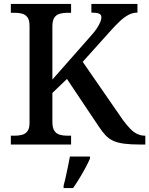

<svg xmlns="http://www.w3.org/2000/svg" viewBox="-20 -734 758 975"><path d="M35 0V-45H56Q76 -45 92.5 -49.5Q109 -54 119.5 -68Q130 -82 130 -110V-603Q130 -632 119.5 -646Q109 -660 92.5 -664.5Q76 -669 56 -669H35V-714H341V-669H320Q300 -669 283 -664Q266 -659 256 -644.5Q246 -630 246 -599V-330L439 -549Q461 -573 472.5 -591Q484 -609 489.5 -622.5Q495 -636 495 -646Q495 -660 482.5 -665Q470 -670 444 -670V-714H678V-670Q654 -670 632.5 -658.5Q611 -647 589 -626.5Q567 -606 542 -578L400 -420L604 -125Q624 -98 641.5 -80Q659 -62 677.5 -53.5Q696 -45 716 -45H718V0H695Q643 0 609.5 -4.5Q576 -9 554 -19.5Q532 -30 516 -47Q500 -64 482 -91L320 -333L246 -262V-115Q246 -85 256 -70Q266 -55 283 -50Q300 -45 320 -45H341V0ZM303 208Q309 187 314.5 161.5Q320 136 325.5 110Q331 84 335 61H437V71Q428 92 413.5 119Q399 146 382.5 173Q366 200 351 221H303Z"/></svg>

Font: Noto Serif Thai Medium
Style: Regular
Weight: 500
Version: Version 2.001